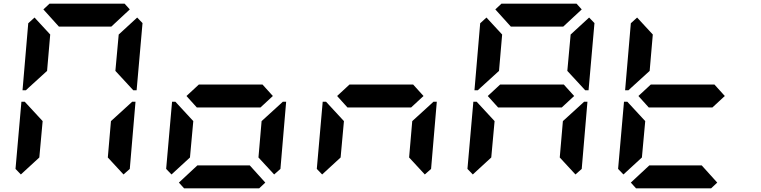

<svg xmlns="http://www.w3.org/2000/svg" viewBox="-20 -1020 4120 1040"><path d="M93 -75 64 -105 96 -469H114L126 -456L211 -364L193 -167ZM134 -544 120 -531H102L133 -894L167 -925L252 -833L235 -636ZM215 -969 248 -1000H655L683 -969L583 -876H299ZM723 -925 752 -895 720 -531H702L690 -544L605 -636L623 -833ZM682 -456 696 -469H714L683 -105L649 -75L564 -167L581 -364Z M909 -75 880 -105 912 -469H930L942 -456L1027 -364L1009 -167ZM1402 -562 1458 -500 1391 -438H1046L990 -500L1057 -562ZM1417 -31 1384 0H977L949 -31L1049 -124H1333ZM1498 -456 1512 -469H1530L1499 -105L1465 -75L1380 -167L1397 -364Z M1725 -75 1696 -105 1728 -469H1746L1758 -456L1843 -364L1825 -167ZM2218 -562 2274 -500 2207 -438H1862L1806 -500L1873 -562ZM2314 -456 2328 -469H2346L2315 -105L2281 -75L2196 -167L2213 -364Z M2541 -75 2512 -105 2544 -469H2562L2574 -456L2659 -364L2641 -167ZM2582 -544 2568 -531H2550L2581 -894L2615 -925L2700 -833L2683 -636ZM3034 -562 3090 -500 3023 -438H2678L2622 -500L2689 -562ZM2663 -969 2696 -1000H3103L3131 -969L3031 -876H2747ZM3171 -925 3200 -895 3168 -531H3150L3138 -544L3053 -636L3071 -833ZM3130 -456 3144 -469H3162L3131 -105L3097 -75L3012 -167L3029 -364Z M3357 -75 3328 -105 3360 -469H3378L3390 -456L3475 -364L3457 -167ZM3398 -544 3384 -531H3366L3397 -894L3431 -925L3516 -833L3499 -636ZM3850 -562 3906 -500 3839 -438H3494L3438 -500L3505 -562ZM3865 -31 3832 0H3425L3397 -31L3497 -124H3781Z"/></svg>

Font: DSEG7 Classic Mini
Style: Bold Italic
Weight: 700
Italic angle: -5°
Designer: Keshikan(Twitter:@keshinomi_88pro)
Version: Version 0.46